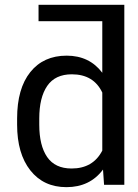

<svg xmlns="http://www.w3.org/2000/svg" viewBox="-20 -770 575 800"><path d="M256.8 9.8Q161.6 9.8 106.4 -60.1Q51.3 -129.9 51.3 -250.5V-276.4Q51.3 -400.9 106.2 -469.5Q161.1 -538.1 257.8 -538.1Q352.5 -538.1 406.2 -466.8V-681.6H140.6V-750H498V0H413.6L409.2 -63.5Q354.5 9.8 256.8 9.8ZM143.6 -276.4V-250.5Q143.6 -163.6 176.5 -115.7Q209.5 -67.9 278.3 -67.9Q367.7 -67.9 406.2 -142.6V-384.3Q370.1 -460.4 279.3 -460.4Q210 -460.4 176.8 -412.1Q143.6 -363.8 143.6 -276.4Z"/></svg>

Font: Bert Sans Medium
Style: Regular
Weight: 500
Designer: Christian Robertson, Adam Twardoch, & Cristiano Sobral
Foundry: Google
Version: Version 12.135;January 10, 2020;FontCreator 12.0.0.2547 64-b